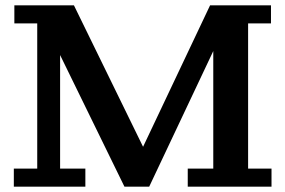

<svg xmlns="http://www.w3.org/2000/svg" viewBox="-20 -702 1073 722"><path d="M32 0V-68H120V-614H34V-682H258L518 -150L770 -682H999V-614H913V-68H1001V0H686V-68H782V-510L541 0H448L206 -495V-68H301V0Z"/></svg>

Font: Montagu Slab 16pt Medium
Style: Regular
Weight: 500
Designer: Florian Karsten
Foundry: Florian Karsten
Version: Version 1.000; ttfautohint (v1.8.3)